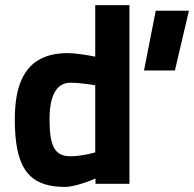

<svg xmlns="http://www.w3.org/2000/svg" viewBox="-20 -720 760 752"><path d="M544 -444 590 -678H720L665 -444ZM233 12Q188 12 155 1.5Q122 -9 99.5 -30Q77 -51 63.5 -83Q50 -115 44 -157Q38 -199 38 -252Q38 -344 61.5 -401Q85 -458 131 -485Q177 -512 245 -512Q265 -512 297.5 -507.5Q330 -503 353 -498V-700H487V0H354V-21Q339 -14 317.5 -6.5Q296 1 274 6.5Q252 12 233 12ZM256 -108Q273 -108 291.5 -110.5Q310 -113 326.5 -116.5Q343 -120 353 -123V-386Q341 -388 324 -390.5Q307 -393 289 -394.5Q271 -396 255 -396Q230 -396 212 -381Q194 -366 184 -334.5Q174 -303 174 -252Q174 -214 178 -186.5Q182 -159 191.5 -141.5Q201 -124 216.5 -116Q232 -108 256 -108Z"/></svg>

Font: Titillium Web
Style: Bold
Weight: 700
Designer: Mohamed Gaber, Accademia di Belle Arti di Urbino
Foundry: Kief Type Foundry, Accademia di Belle Arti di Urbino
Version: Version 3.000